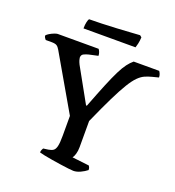

<svg xmlns="http://www.w3.org/2000/svg" viewBox="-151 -977 999 1096"><g transform="rotate(20 348.0 -429.0)"><path d="M418 0Q410 0 388.5 -2.5Q367 -5 339.5 -9Q312 -13 284.5 -17.5Q257 -22 235 -26.5Q213 -31 204 -34Q204 -43 207.5 -50.5Q211 -58 213 -61L243 -65Q262 -68 272.5 -75.5Q283 -83 288 -103.5Q293 -124 293 -167V-288L101 -620Q92 -636 82 -642Q72 -648 51 -648H15Q13 -651 8.5 -656.5Q4 -662 3 -671Q8 -678 20.5 -685.5Q33 -693 47 -698.5Q61 -704 68 -704H316Q321 -698 325 -687.5Q329 -677 329 -666L274 -654Q258 -650 245 -643.5Q232 -637 232 -620Q232 -616 235 -605.5Q238 -595 245 -581L359 -376H364Q397 -462 420.5 -519Q444 -576 462 -612Q480 -648 496 -669Q512 -690 529 -704H684Q689 -697 692.5 -688Q696 -679 696 -668L657 -658Q634 -652 615 -643.5Q596 -635 576.5 -615.5Q557 -596 534 -558.5Q511 -521 480 -458Q449 -395 406 -298V-139Q406 -116 400.5 -97.5Q395 -79 388 -71L491 -59Q493 -57 496 -50.5Q499 -44 499 -34Q483 -21 460.5 -10.5Q438 0 418 0ZM195 -784Q195 -807 199 -823.5Q203 -840 207 -844Q239 -844 283.5 -845.5Q328 -847 374 -849.5Q420 -852 457 -854.5Q494 -857 512 -858L523 -849Q522 -827 518 -809.5Q514 -792 511 -784Z"/></g></svg>

Font: Texturina Medium
Style: Regular
Weight: 500
Designer: Guillermo Torres Carreño
Foundry: Omnibus-Type
Version: Version 1.003